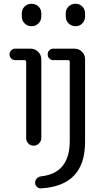

<svg xmlns="http://www.w3.org/2000/svg" viewBox="-20 -780 540 1028"><path d="M332 -708Q332 -730.5 347.2 -745.1Q362.3 -759.8 384.3 -759.8Q406.2 -759.8 420.9 -745.1Q435.5 -730.5 435.5 -708V-692.4Q435.5 -669.9 420.9 -654.8Q406.2 -639.6 384.3 -639.6Q362.3 -639.6 347.2 -654.8Q332 -669.9 332 -692.4ZM168 198.2Q168 185.5 176.8 175.8Q185.5 166 200.2 164.1Q354.5 147.5 353.5 -28.3V-449.2Q353.5 -458 345.7 -458H265.6Q252.9 -458 244.1 -466.8Q235.4 -475.6 235.4 -488.8Q235.4 -502 244.1 -510.7Q252.9 -519.5 265.6 -519.5H378.9Q402.3 -519.5 418.9 -502.9Q435.5 -486.3 435.5 -462.9V-19.5Q435.5 214.8 200.2 228.5Q187.5 229.5 177.7 220.7Q168 211.9 168 198.2ZM96.7 -708Q96.7 -730.5 111.8 -745.1Q127 -759.8 148.9 -759.8Q170.9 -759.8 186 -745.1Q201.2 -730.5 201.2 -708V-692.4Q201.2 -669.9 186 -654.8Q170.9 -639.6 148.9 -639.6Q127 -639.6 111.8 -654.8Q96.7 -669.9 96.7 -692.4ZM61.5 -458Q48.8 -458 40 -466.8Q31.2 -475.6 31.2 -488.8Q31.2 -502 40 -510.7Q48.8 -519.5 61.5 -519.5H143.6Q167 -519.5 184.1 -502.9Q201.2 -486.3 201.2 -462.9V-41Q201.2 -24.4 189 -12.2Q176.8 0 159.7 0Q142.6 0 131.3 -12.2Q120.1 -24.4 120.1 -41V-449.2Q120.1 -458 111.3 -458Z"/></svg>

Font: Rounded Mgen+ 1mn regular
Style: Regular
Weight: 400
Designer: [Source Han Sans]
Ryoko NISHIZUKA  (kana & ideographs); Paul D. Hunt (Latin, Greek & Cyrillic); Wenlong ZHANG  (bopomofo
Version: Version 1.059.20150602